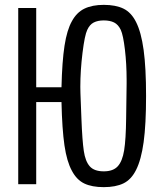

<svg xmlns="http://www.w3.org/2000/svg" viewBox="-20 -758 640 790"><path d="M276 -55Q255 -93 245.2 -159.8Q235.5 -226.5 233 -338H129V0H55V-725H129V-399H233Q235.5 -505 245.5 -570Q255.5 -635 276 -671Q295.5 -707 327.5 -722.5Q359.5 -738 407 -738Q456 -738 488 -722.5Q520 -707 540 -667Q561 -625.5 571 -552.2Q581 -479 581 -363Q581 -246 571 -173.2Q561 -100.5 540 -59Q520 -19 488 -3.5Q456 12 407 12Q358 12 326.8 -3Q295.5 -18 276 -55ZM499 -270 501 -413V-429.5Q501 -494.5 494 -553.8Q487 -613 477 -635Q466.5 -657 449.5 -665.5Q432.5 -674 407 -674Q382.5 -674 365.8 -665.5Q349 -657 339 -635Q328.5 -613.5 319.5 -540.5Q310.5 -467.5 310.5 -400.5Q310.5 -382.5 311 -374L315 -270Q318.5 -179.5 324.8 -137Q331 -94.5 349.2 -73.8Q367.5 -53 407 -53Q445.5 -53 464.5 -73.8Q483.5 -94.5 490.8 -139.5Q498 -184.5 499 -270Z"/></svg>

Font: JuliaMono Light
Style: Regular
Weight: 300
Monospace: yes
Designer: cormullion
Foundry: corm
Version: Version 0.054; ttfautohint (v1.8.4)